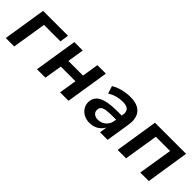

<svg xmlns="http://www.w3.org/2000/svg" viewBox="134 -1286 2079 2079"><g transform="rotate(45 1173.0 -247.0)"><path d="M39 0 117 -494H498L483 -393H231L168 0Z M517 0 595 -494H724L694 -304H918L948 -494H1078L1000 0H871L903 -203H679L646 0Z M1328 10Q1279 10 1240.5 -11Q1202 -32 1180.5 -67.5Q1159 -103 1161 -147Q1164 -198 1196 -230.5Q1228 -263 1292 -278.5Q1356 -294 1455 -294H1534L1523 -220H1458Q1399 -220 1361.5 -214.5Q1324 -209 1306.5 -194.5Q1289 -180 1287 -151Q1286 -117 1309 -98Q1332 -79 1369 -79Q1403 -79 1431.5 -93.5Q1460 -108 1480 -134.5Q1500 -161 1505 -197L1523 -310Q1531 -360 1506.5 -384.5Q1482 -409 1423 -409Q1380 -409 1336.5 -397.5Q1293 -386 1247 -359L1220 -445Q1250 -464 1286.5 -477Q1323 -490 1364 -497Q1405 -504 1446 -504Q1523 -504 1570 -477Q1617 -450 1635 -400.5Q1653 -351 1643 -282L1598 0H1482L1498 -103H1503Q1488 -66 1461 -40.5Q1434 -15 1400 -2.5Q1366 10 1328 10Z M1752 0 1830 -494H2306L2229 0H2099L2162 -393H1944L1881 0Z"/></g></svg>

Font: Nunito Sans 10pt
Style: Bold Italic
Weight: 700
Italic angle: -9°
Designer: Vernon Adams
Foundry: Vernon Adams
Version: Version 3.101;gftools[0.9.27]